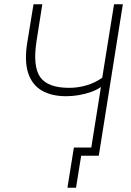

<svg xmlns="http://www.w3.org/2000/svg" viewBox="-20 -725 610 894"><path d="M334 149H294L324 -38H414L408 0H358ZM399 0 450 -320Q430 -306 403 -296.5Q376 -287 346.5 -282Q317 -277 288 -277Q220 -277 174.5 -303.5Q129 -330 111 -385.5Q93 -441 107 -527L136 -705H177L150 -533Q132 -415 167.5 -365.5Q203 -316 302 -316Q343 -316 382.5 -327.5Q422 -339 456 -363L511 -705H552L440 0Z"/></svg>

Font: Nunito Sans 10pt Condensed ExtraLight
Style: Italic
Weight: 250
Width: 3
Italic angle: -9°
Designer: Vernon Adams
Foundry: Vernon Adams
Version: Version 3.101;gftools[0.9.27]